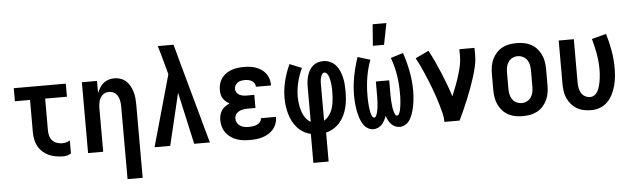

<svg xmlns="http://www.w3.org/2000/svg" viewBox="-55 -973 4611 1404"><g transform="rotate(-5 2250.0 -271.0)"><path d="M378 8Q351 8 324 3.5Q297 -1 272 -12Q247 -23 226.5 -41.5Q206 -60 193 -84Q180 -108 175 -135Q170 -162 170 -189V-424H59V-520H441V-424H281V-189Q281 -169 286.5 -149.5Q292 -130 305.5 -115.5Q319 -101 338.5 -94.5Q358 -88 378 -88Q393 -88 407 -92Q421 -96 434 -104V-8Q421 0 407 4Q393 8 378 8Z M830 215V-320Q830 -333 828.5 -346Q827 -359 823.5 -371.5Q820 -384 813.5 -395Q807 -406 797.5 -415Q788 -424 775.5 -428Q763 -432 750 -432Q737 -432 724.5 -428Q712 -424 702.5 -415Q693 -406 686.5 -395Q680 -384 676.5 -371.5Q673 -359 671.5 -346Q670 -333 670 -320V0H559V-520H670V-430Q678 -450 689.5 -469Q701 -488 717.5 -501.5Q734 -515 755 -521.5Q776 -528 798 -528Q822 -528 844.5 -520Q867 -512 884.5 -495.5Q902 -479 913 -458Q924 -437 930.5 -414Q937 -391 939 -367.5Q941 -344 941 -320V215Z M1047 0 1194 -523 1176 -590Q1166 -626 1156 -662.5Q1146 -699 1135 -735H1250L1263 -690L1283 -615L1453 0H1338L1253 -382L1162 0Z M1747 8Q1722 8 1697.5 5Q1673 2 1650 -6Q1627 -14 1606.5 -28.5Q1586 -43 1571.5 -62.5Q1557 -82 1550 -106Q1543 -130 1543 -155Q1543 -174 1547.5 -192.5Q1552 -211 1562.5 -226.5Q1573 -242 1588.5 -253Q1604 -264 1621 -272Q1607 -279 1594.5 -289.5Q1582 -300 1573.5 -314Q1565 -328 1562 -343.5Q1559 -359 1559 -376Q1559 -398 1565 -420.5Q1571 -443 1584.5 -461.5Q1598 -480 1617 -493.5Q1636 -507 1657.5 -514.5Q1679 -522 1701.5 -525Q1724 -528 1747 -528Q1769 -528 1791.5 -525.5Q1814 -523 1835 -515.5Q1856 -508 1875 -495.5Q1894 -483 1907.5 -465.5Q1921 -448 1928 -426Q1935 -404 1935 -382V-376H1824V-378Q1824 -391 1816.5 -402.5Q1809 -414 1797.5 -420.5Q1786 -427 1773 -429.5Q1760 -432 1747 -432Q1733 -432 1719.5 -429.5Q1706 -427 1695 -419.5Q1684 -412 1677 -400Q1670 -388 1670 -374Q1670 -360 1677.5 -348Q1685 -336 1697 -329.5Q1709 -323 1722.5 -320.5Q1736 -318 1750 -318H1807V-222H1750Q1739 -222 1728 -221Q1717 -220 1706.5 -217Q1696 -214 1686.5 -209Q1677 -204 1669 -196Q1661 -188 1657.5 -177.5Q1654 -167 1654 -156Q1654 -140 1662.5 -125.5Q1671 -111 1684.5 -102.5Q1698 -94 1714.5 -91Q1731 -88 1747 -88Q1762 -88 1777 -90Q1792 -92 1805.5 -98Q1819 -104 1829.5 -116Q1840 -128 1840 -143V-144H1951V-140Q1951 -117 1942.5 -94Q1934 -71 1919 -53.5Q1904 -36 1883.5 -23.5Q1863 -11 1840.5 -4Q1818 3 1794.5 5.5Q1771 8 1747 8Z M2194 215V2Q2166 -4 2140.5 -19Q2115 -34 2095.5 -56Q2076 -78 2062.5 -104Q2049 -130 2041 -158.5Q2033 -187 2029 -216Q2025 -245 2025 -274Q2025 -338 2040.5 -400Q2056 -462 2083 -520L2171 -484Q2148 -435 2135 -382Q2122 -329 2122 -274Q2122 -257 2124 -239Q2126 -221 2129.5 -203.5Q2133 -186 2138.5 -169Q2144 -152 2152.5 -136.5Q2161 -121 2173 -107.5Q2185 -94 2201 -86V-343Q2201 -364 2203.5 -384.5Q2206 -405 2212 -425Q2218 -445 2228.5 -463Q2239 -481 2254.5 -494.5Q2270 -508 2290 -514Q2310 -520 2331 -520Q2357 -520 2380.5 -509.5Q2404 -499 2421 -480Q2438 -461 2448 -437.5Q2458 -414 2464 -389.5Q2470 -365 2472 -339.5Q2474 -314 2474 -289Q2474 -258 2471.5 -227.5Q2469 -197 2461.5 -167.5Q2454 -138 2441 -110.5Q2428 -83 2408 -60Q2388 -37 2361.5 -20.5Q2335 -4 2306 2V215ZM2299 -86Q2316 -95 2328.5 -109.5Q2341 -124 2350 -141.5Q2359 -159 2364 -177Q2369 -195 2372 -214Q2375 -233 2376 -252.5Q2377 -272 2377 -291Q2377 -301 2377 -311Q2377 -321 2376 -331.5Q2375 -342 2374 -352Q2373 -362 2371 -372Q2369 -382 2366.5 -392Q2364 -402 2360 -411Q2356 -420 2348.5 -428Q2341 -436 2331 -436Q2322 -436 2316.5 -428.5Q2311 -421 2307.5 -413Q2304 -405 2302.5 -396Q2301 -387 2300 -378.5Q2299 -370 2299 -361Q2299 -352 2299 -343Z M2654 8Q2635 8 2617 -1Q2599 -10 2587 -25Q2575 -40 2567 -58Q2559 -76 2553.5 -94.5Q2548 -113 2544 -132Q2540 -151 2538 -170Q2536 -189 2534.5 -208.5Q2533 -228 2533 -247Q2533 -319 2546.5 -389.5Q2560 -460 2583 -528L2675 -500Q2652 -439 2641.5 -374.5Q2631 -310 2631 -245Q2631 -238 2631 -230.5Q2631 -223 2631 -215.5Q2631 -208 2631.5 -200.5Q2632 -193 2632.5 -185.5Q2633 -178 2633.5 -170.5Q2634 -163 2635 -155.5Q2636 -148 2637 -140.5Q2638 -133 2639.5 -125.5Q2641 -118 2642.5 -111Q2644 -104 2647 -96.5Q2650 -89 2654.5 -82.5Q2659 -76 2666 -76Q2674 -76 2678.5 -83.5Q2683 -91 2685.5 -99Q2688 -107 2690 -114.5Q2692 -122 2693.5 -130Q2695 -138 2696 -146.5Q2697 -155 2697.5 -163Q2698 -171 2699 -179Q2700 -187 2700 -195Q2700 -203 2700.5 -211Q2701 -219 2701 -227.5Q2701 -236 2701 -244Q2701 -252 2701 -260V-338H2799V-260Q2799 -252 2799 -244Q2799 -236 2799 -227.5Q2799 -219 2799.5 -211Q2800 -203 2800 -195Q2800 -187 2801 -179Q2802 -171 2802.5 -163Q2803 -155 2804 -146.5Q2805 -138 2806.5 -130Q2808 -122 2810 -114.5Q2812 -107 2814.5 -99Q2817 -91 2821.5 -83.5Q2826 -76 2834 -76Q2841 -76 2845.5 -82.5Q2850 -89 2853 -96.5Q2856 -104 2857.5 -111Q2859 -118 2860.5 -125.5Q2862 -133 2863 -140.5Q2864 -148 2865 -155.5Q2866 -163 2866.5 -170.5Q2867 -178 2867.5 -185.5Q2868 -193 2868.5 -200.5Q2869 -208 2869 -215.5Q2869 -223 2869 -230.5Q2869 -238 2869 -245Q2869 -310 2858.5 -374.5Q2848 -439 2825 -500L2917 -528Q2940 -460 2953.5 -389.5Q2967 -319 2967 -247Q2967 -228 2965.5 -208.5Q2964 -189 2962 -170Q2960 -151 2956 -132Q2952 -113 2946.5 -94.5Q2941 -76 2933 -58Q2925 -40 2913 -25Q2901 -10 2883 -1Q2865 8 2846 8Q2829 8 2812.5 0.5Q2796 -7 2784 -20Q2772 -33 2764 -48.5Q2756 -64 2750 -81Q2744 -64 2736 -48.5Q2728 -33 2716 -20Q2704 -7 2687.5 0.5Q2671 8 2654 8ZM2702 -600 2714 -757H2815L2784 -600Z M3175 0Q3175 -32 3167 -63.5Q3159 -95 3150 -126Q3141 -157 3131 -187Q3121 -217 3109.5 -247.5Q3098 -278 3086 -307.5Q3074 -337 3061.5 -366.5Q3049 -396 3035 -425Q3021 -454 3006 -482L3104 -528Q3126 -487 3146 -444Q3166 -401 3184 -357.5Q3202 -314 3218.5 -270Q3235 -226 3249 -181Q3263 -215 3276.5 -250Q3290 -285 3301.5 -321Q3313 -357 3321.5 -393.5Q3330 -430 3330 -468V-520H3441V-468Q3441 -427 3432 -386.5Q3423 -346 3410.5 -306.5Q3398 -267 3383.5 -228Q3369 -189 3353.5 -151Q3338 -113 3321 -75Q3304 -37 3286 0Z M3750 8Q3723 8 3695.5 3Q3668 -2 3644 -15Q3620 -28 3601.5 -48.5Q3583 -69 3571.5 -93.5Q3560 -118 3555.5 -145.5Q3551 -173 3551 -200V-320Q3551 -347 3555.5 -374.5Q3560 -402 3571.5 -426.5Q3583 -451 3601.5 -471.5Q3620 -492 3644 -505Q3668 -518 3695.5 -523Q3723 -528 3750 -528Q3777 -528 3804.5 -523Q3832 -518 3856 -505Q3880 -492 3898.5 -471.5Q3917 -451 3928.5 -426.5Q3940 -402 3944.5 -374.5Q3949 -347 3949 -320V-200Q3949 -173 3944.5 -145.5Q3940 -118 3928.5 -93.5Q3917 -69 3898.5 -48.5Q3880 -28 3856 -15Q3832 -2 3804.5 3Q3777 8 3750 8ZM3750 -88Q3770 -88 3788.5 -97Q3807 -106 3818.5 -123Q3830 -140 3834 -160Q3838 -180 3838 -200V-320Q3838 -340 3834 -360Q3830 -380 3818.5 -397Q3807 -414 3788.5 -423Q3770 -432 3750 -432Q3730 -432 3711.5 -423Q3693 -414 3681.5 -397Q3670 -380 3666 -360Q3662 -340 3662 -320V-200Q3662 -180 3666 -160Q3670 -140 3681.5 -123Q3693 -106 3711.5 -97Q3730 -88 3750 -88Z M4254 8Q4227 8 4200 3Q4173 -2 4149.5 -15.5Q4126 -29 4108 -49.5Q4090 -70 4078.5 -94.5Q4067 -119 4063 -146Q4059 -173 4059 -200V-520H4170V-200Q4170 -180 4174 -160.5Q4178 -141 4188 -124Q4198 -107 4216 -97.5Q4234 -88 4254 -88Q4268 -88 4281 -96Q4294 -104 4302 -115.5Q4310 -127 4315.5 -140.5Q4321 -154 4324.5 -168Q4328 -182 4330.5 -196Q4333 -210 4334.5 -224.5Q4336 -239 4337 -253.5Q4338 -268 4338 -282Q4338 -340 4328 -397Q4318 -454 4302 -510L4408 -538Q4427 -476 4438 -412Q4449 -348 4449 -283Q4449 -250 4445.5 -217.5Q4442 -185 4433.5 -153.5Q4425 -122 4410 -92Q4395 -62 4372 -39Q4349 -16 4318 -4Q4287 8 4254 8Z"/></g></svg>

Font: Iosevka Fixed
Style: Bold
Weight: 700
Monospace: yes
Designer: Belleve Invis
Foundry: Belleve Invis
Version: Version 32.3.0